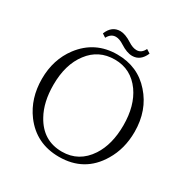

<svg xmlns="http://www.w3.org/2000/svg" viewBox="-197 -1047 1195 1229"><g transform="rotate(30 400.5 -432.0)"><path d="M401.4 -739.7Q553.7 -739.7 648.9 -630.9Q744.1 -523.9 744.1 -364.7Q744.1 -240.2 686 -144Q591.8 15.1 403.3 15.1Q234.9 15.1 137.2 -115.7Q60.1 -219.7 60.1 -363.8Q60.1 -506.3 138.2 -609.9Q236.8 -739.7 401.4 -739.7ZM404.3 -703.6Q284.2 -703.6 213.9 -609.9Q143.1 -517.6 143.1 -366.7Q143.1 -239.3 191.9 -151.9Q262.7 -22.9 403.3 -22.9Q528.8 -22.9 601.1 -132.8Q661.1 -224.6 661.1 -365.7Q661.1 -510.3 596.2 -602.5Q523.9 -703.6 404.3 -703.6ZM252.9 -810.1Q280.3 -878.9 343.3 -878.9Q379.9 -878.9 430.2 -846.7Q463.9 -824.7 492.2 -824.7Q528.8 -824.7 547.9 -865.2L576.2 -847.2Q547.4 -778.8 485.8 -778.8Q447.3 -778.8 397 -811Q363.3 -833 336.9 -833Q299.8 -833 279.3 -793Z"/></g></svg>

Font: I.MingCP
Style: Regular
Weight: 400
Designer: I.Font Project
Version: Version 8.000; Sep 06, 2022